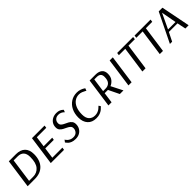

<svg xmlns="http://www.w3.org/2000/svg" viewBox="343 -1802 3104 3104"><g transform="rotate(-45 1895.0 -250.0)"><path d="M315 -500Q415 -500 469 -447Q523 -394 523 -294Q523 -155 450.5 -77.5Q378 0 246 0H82L152 -500ZM217 -455 160 -45H253Q340 -45 393.5 -107.5Q447 -170 447 -304Q447 -380 411.5 -417.5Q376 -455 309 -455Z M914 0H611L681 -500H969L963 -455H747L722 -274H918L911 -231H716L690 -44H921Z M1353 -420Q1353 -420 1340.5 -432Q1328 -444 1305 -455.5Q1282 -467 1249 -467Q1204 -467 1176.5 -441Q1149 -415 1149 -372Q1149 -341 1169 -322.5Q1189 -304 1218.5 -291Q1248 -278 1277 -262.5Q1306 -247 1326 -222Q1346 -197 1346 -156Q1346 -107 1324 -69.5Q1302 -32 1263.5 -11Q1225 10 1174 10Q1126 10 1094 -2.5Q1062 -15 1043.5 -32Q1025 -49 1017 -61.5Q1009 -74 1009 -74L1037 -111Q1037 -111 1044 -99.5Q1051 -88 1066.5 -73.5Q1082 -59 1106.5 -47.5Q1131 -36 1165 -36Q1217 -36 1244 -67Q1271 -98 1271 -138Q1271 -169 1251 -187.5Q1231 -206 1202 -219.5Q1173 -233 1143.5 -248.5Q1114 -264 1094 -288Q1074 -312 1074 -351Q1074 -399 1096.5 -434.5Q1119 -470 1158 -490Q1197 -510 1246 -510Q1288 -510 1315.5 -497.5Q1343 -485 1356 -472.5Q1369 -460 1369 -460Z M1845 -419Q1845 -419 1826.5 -430Q1808 -441 1779 -452.5Q1750 -464 1716 -464Q1662 -464 1618 -433.5Q1574 -403 1548.5 -343.5Q1523 -284 1523 -197Q1523 -118 1561 -77.5Q1599 -37 1663 -37Q1698 -37 1725.5 -48Q1753 -59 1772 -74Q1791 -89 1801 -100Q1811 -111 1811 -111L1834 -81Q1834 -81 1823 -67.5Q1812 -54 1789 -35.5Q1766 -17 1731 -3.5Q1696 10 1648 10Q1551 10 1498.5 -48.5Q1446 -107 1446 -204Q1446 -295 1480 -363.5Q1514 -432 1574.5 -471Q1635 -510 1714 -510Q1756 -510 1789.5 -498Q1823 -486 1842 -473.5Q1861 -461 1861 -461Z M2133 -500Q2207 -500 2246.5 -466.5Q2286 -433 2286 -369Q2286 -299 2252.5 -257Q2219 -215 2173 -197L2273 0H2190L2101 -183H2026L2001 0H1929L1999 -500ZM2065 -459 2032 -225H2091Q2145 -225 2178.5 -259.5Q2212 -294 2212 -373Q2212 -459 2119 -459Z M2459 0H2387L2457 -500H2529Z M2988 -455H2842L2778 0H2705L2769 -455H2623L2629 -500H2994Z M3386 -455H3240L3176 0H3103L3167 -455H3021L3027 -500H3392Z M3664 -500 3763 0H3688L3657 -149H3460L3386 0H3335L3579 -500ZM3479 -187H3650L3602 -447Z"/></g></svg>

Font: Arsenal SC
Style: Italic
Weight: 400
Italic angle: -9.10001°
Designer: Andrij Shevchenko
Foundry: Stairsfor
Version: Version 2.001; ttfautohint (v1.8.4.7-5d5b)